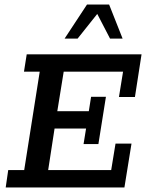

<svg xmlns="http://www.w3.org/2000/svg" viewBox="-20 -821 640 841"><path d="M5 0 16 -76H86L154 -507H85L97 -583H600L571 -396H501L519 -507H259L231 -334H369L379 -397H444L411 -190H346L357 -258H219L191 -76H467L486 -192H556L525 0ZM263 -652 361 -801H458L517 -652H462L406 -760L320 -652Z"/></svg>

Font: Rokkitt Medium
Style: Italic
Weight: 500
Italic angle: -9°
Designer: Vernon Adams
Foundry: Vernon Adams
Version: Version 3.103